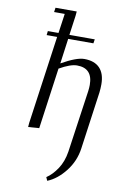

<svg xmlns="http://www.w3.org/2000/svg" viewBox="-109 -790 741 1153"><g transform="rotate(10 261.5 -213.0)"><path d="M95.2 4.9 97.2 -20 172.9 -558.1H108.9L111.8 -583H176.8L193.8 -702.1H128.9L132.8 -729H262.2L259.8 -702.1L243.2 -583H397.9L394 -558.1H240.2L219.2 -404.8Q309.6 -456.1 356.9 -456.1Q419.4 -456.1 451.7 -422.1Q483.9 -388.2 483.9 -323.2Q483.9 -299.8 481 -273.9L432.1 76.2Q421.4 154.3 372.8 216.6Q324.2 278.8 264.2 303.2L254.9 282.2Q290.5 258.8 319.8 214.8Q349.1 170.9 358.9 108.9L413.1 -269Q416 -290 416 -308.1Q416 -410.2 320.8 -410.2Q280.8 -410.2 213.9 -372.1L162.1 0Z"/></g></svg>

Font: Dehuti
Style: Italic
Weight: 400
Version: Version 1.2